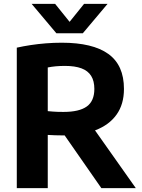

<svg xmlns="http://www.w3.org/2000/svg" viewBox="-20 -969 729 989"><path d="M66.5 0V-723.5Q100 -731 138 -736.8Q176 -742.5 216.5 -745.8Q257 -749 298 -749Q457.5 -749 538 -691.2Q618.5 -633.5 618.5 -511Q618.5 -432 580.5 -378.8Q542.5 -325.5 472.2 -298.5Q402 -271.5 304.5 -271.5Q282.5 -271.5 264 -272.2Q245.5 -273 226 -274V0ZM502 0 264 -342H438L679.5 0ZM307.5 -392.5Q388 -392.5 427 -420.5Q466 -448.5 466 -511Q466 -552 449.5 -578.2Q433 -604.5 399.5 -617Q366 -629.5 314.5 -629.5Q289 -629.5 267.5 -627.5Q246 -625.5 226 -621.5V-396.5Q240.5 -395.5 253.2 -394.2Q266 -393 279.2 -392.8Q292.5 -392.5 307.5 -392.5ZM270.5 -797.5 143 -949H264L351 -841H326L413 -949H534L406.5 -797.5Z"/></svg>

Font: Encode Sans Condensed Thin
Style: Bold
Weight: 700
Version: Version 3.002